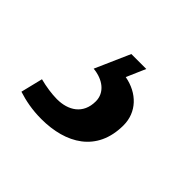

<svg xmlns="http://www.w3.org/2000/svg" viewBox="-74 -103 436 436"><g transform="rotate(45 144.0 115.5)"><path d="M93 240C171 240 235 204 235 118C235 76 205 45 161 37L181 -9H133L96 75C128 78 152 96 152 124C152 165 122 183 86 183C70 183 49 180 30 175L17 228C39 235 63 240 93 240Z"/></g></svg>

Font: Noto Serif Condensed SemiBold
Style: Italic
Weight: 600
Width: 3
Italic angle: -12°
Designer: Monotype Design Team
Foundry: Monotype Imaging Inc.
Version: Version 2.014